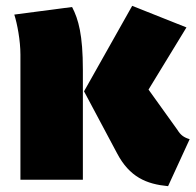

<svg xmlns="http://www.w3.org/2000/svg" viewBox="-20 -616 670 658"><path d="M619 -522 433 -596 268 -303 381 -91C424 -9 482 15 556 22L630 -139C610 -145 599 -153 588 -171L489 -309ZM227 -592 29 -566C39 -535 50 -477 50 -429V0H264V-377C264 -496 249 -550 227 -592Z"/></svg>

Font: Glow Sans SC Normal Heavy
Style: Regular
Weight: 900
Designer: Ryoko NISHIZUKA (kana, bopomofo & ideographs); Paul D. Hunt (Latin, Greek & Cyrillic); Sandoll Communications, Soo-young
Version: Version 0.93